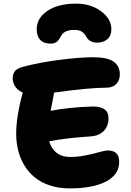

<svg xmlns="http://www.w3.org/2000/svg" viewBox="-20 -999 717 1053"><path d="M397 -979Q478.5 -979 534.7 -937Q590.8 -895 590.8 -838.9Q590.8 -803.2 569.1 -784.2Q547.4 -765.1 512.2 -765.1Q470.7 -765.1 453.1 -797.9Q442.9 -815.9 428.7 -825.4Q414.6 -835 386.2 -835Q330.6 -835 313 -798.8Q303.2 -779.3 291.3 -769.5Q279.3 -759.8 256.8 -759.8Q219.7 -759.8 200.4 -780.5Q181.2 -801.3 181.2 -838.9Q181.2 -898.9 239.5 -939Q297.9 -979 397 -979ZM361.8 34.2Q303.7 34.2 255.1 18.6Q206.5 2.9 172.4 -24.7Q138.2 -52.2 114.7 -90.1Q91.3 -127.9 80.1 -172.4Q68.8 -216.8 68.8 -266.1Q68.8 -361.8 105 -491.2Q78.1 -502.9 64 -523.7Q49.8 -544.4 49.8 -569.8Q49.8 -591.8 61 -607.7Q72.3 -623.5 103 -631.8Q193.8 -656.2 306.2 -670.7Q418.5 -685.1 490.2 -685.1Q568.4 -685.1 602.8 -661.1Q637.2 -637.2 637.2 -590.8Q637.2 -559.1 617.9 -538.6Q598.6 -518.1 564 -518.1Q468.3 -518.1 276.9 -491.2Q274.9 -478 268.1 -444.6Q261.2 -411.1 257.8 -391.1Q350.1 -410.2 488.8 -415Q575.2 -415 575.2 -351.1Q575.2 -306.2 548.3 -280Q521.5 -253.9 478 -251Q340.8 -242.2 250 -224.1Q260.3 -185.1 289.6 -161.6Q318.8 -138.2 362.8 -138.2Q408.7 -138.2 451.9 -147.2Q495.1 -156.2 525.6 -165Q556.2 -173.8 570.8 -173.8Q633.8 -173.8 633.8 -111.8Q633.8 -41.5 562 -3.7Q490.2 34.2 361.8 34.2Z"/></svg>

Font: Shantell Sans Bouncy
Style: Regular
Weight: 800
Designer: Stephen Nixon, Anya Danilova, Shantell Martin
Foundry: Arrow Type
Version: Version 1.006;[9816181b4]